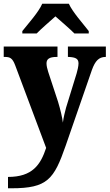

<svg xmlns="http://www.w3.org/2000/svg" viewBox="-22 -786 589 1032"><path d="M98 -619V-606H175C198 -630 247 -672 276 -698C304 -673 358 -627 378 -606H455V-619C426 -657 368 -721 348 -766H205C186 -721 128 -657 98 -619ZM21 165V226H40C233 226 268 178 331 -3L472 -410C490 -460 510 -479 544 -480H547V-536H343V-480H347C384 -478 400 -471 400 -445C400 -431 394 -405 390 -392L333 -207C327 -184 320 -158 316 -127C313 -153 303 -196 290 -239L237 -400C232 -416 228 -432 228 -445C228 -468 242 -480 283 -480H287V-536H-2V-480H3C32 -480 45 -474 60 -434L226 9C196 100 152 165 21 165Z"/></svg>

Font: Noto Serif Devanagari SemiCondensed ExtraBold
Style: Regular
Weight: 800
Width: 4
Designer: Universal Thirst, Indian Type Foundry and the Monotype Design Team
Foundry: Monotype Imaging Inc.
Version: Version 2.004